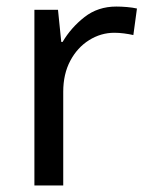

<svg xmlns="http://www.w3.org/2000/svg" viewBox="-20 -566 453 586"><path d="M335 -546Q350 -546 367.5 -544.5Q385 -543 398 -540L387 -459Q374 -462 358.5 -464Q343 -466 329 -466Q288 -466 252 -443.5Q216 -421 194.5 -380.5Q173 -340 173 -286V0H85V-536H157L167 -438H171Q197 -482 238 -514Q279 -546 335 -546Z"/></svg>

Font: Noto Sans Hanifi Rohingya
Style: Regular
Weight: 400
Designer: Monotype Design Team and DaltonMaag
Foundry: Google LLC
Version: Version 2.101